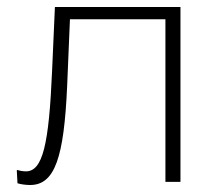

<svg xmlns="http://www.w3.org/2000/svg" viewBox="-20 -520 629 549"><path d="M28 -33 30 4C39 7 54 9 66 9C137 9 163 -70 172 -274L180 -465H453V0H496V-500H137L129 -319C120 -106 102 -30 54 -30C46 -30 35 -32 30 -34Z"/></svg>

Font: Perun ExtraLight
Style: Regular
Weight: 200
Foundry: Copyright (c) Stefan Peev, Context Ltd, 2016
Version: Version 1.089